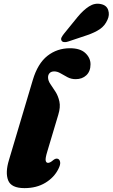

<svg xmlns="http://www.w3.org/2000/svg" viewBox="-20 -982 595 1015"><path d="M350 -727Q404 -727 431.2 -701.5Q458.5 -676 458.5 -642Q458.5 -605 436.5 -584.2Q414.5 -563.5 380 -563.5Q356.5 -563.5 337 -573.8Q317.5 -584 300.5 -594.2Q283.5 -604.5 266.5 -604.5Q251 -604.5 242.5 -595.8Q234 -587 234 -573Q234 -555.5 246.5 -537.5Q259 -519.5 273.2 -497.2Q287.5 -475 294 -445.2Q300.5 -415.5 288 -375L230 -181Q219 -145 221.5 -133Q224 -121 234 -121Q245 -121 262 -136Q276 -147 287 -142Q296 -138 298 -124.5Q300 -111 288.5 -88.5Q266 -43.5 219.5 -15.5Q173 12.5 109.5 12.5Q39.5 12.5 23.2 -28.5Q7 -69.5 27.5 -136.5L153.5 -559.5Q179.5 -646.5 230.8 -686.8Q282 -727 350 -727ZM390 -892Q420 -928.5 450.5 -948Q481 -967.5 513 -960.5Q543.5 -954.5 552 -928.8Q560.5 -903 548 -877Q534.5 -846 508 -828Q481.5 -810 440.5 -796L340.5 -762.5Q329.5 -758.5 319 -759.5Q308.5 -760.5 305 -768Q301 -776 305.8 -785Q310.5 -794 318.5 -804Z"/></svg>

Font: Fraunces 72pt Soft Black
Style: Italic
Weight: 900
Italic angle: -16°
Version: Version 1.000;[b76b70a41]